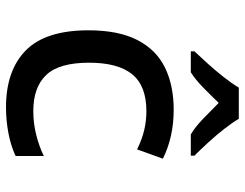

<svg xmlns="http://www.w3.org/2000/svg" viewBox="-108 -698 816 640"><g transform="rotate(90 300.0 -378.0)"><path d="M338 10Q215 10 148 -56Q81 -122 81 -265Q81 -365 113.5 -428Q146 -491 205.5 -520Q265 -549 346 -549Q436 -549 509 -513L478 -427Q443 -444 412.5 -451Q382 -458 351 -458Q266 -458 227.5 -410.5Q189 -363 189 -267Q189 -167 230 -124Q271 -81 350 -81Q390 -81 428.5 -90.5Q467 -100 500 -116V-22Q466 -6 423.5 2Q381 10 338 10ZM151 -618Q169 -637 192.5 -663Q216 -689 237.5 -716.5Q259 -744 272 -766H376Q389 -744 410.5 -716.5Q432 -689 456 -663Q480 -637 499 -618V-606H428Q403 -621 376.5 -646.5Q350 -672 323 -699Q297 -672 271.5 -647Q246 -622 221 -606H151Z"/></g></svg>

Font: Noto Sans Mono Medium
Style: Regular
Weight: 500
Designer: Monotype Design Team
Foundry: Monotype Imaging Inc.
Version: Version 2.014